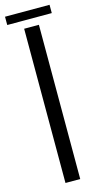

<svg xmlns="http://www.w3.org/2000/svg" viewBox="-161 -922 501 962"><g transform="rotate(-15 89.5 -441.5)"><path d="M51.5 0V-800H128V0ZM-25.5 -883H205.5V-840H-25.5Z"/></g></svg>

Font: Big Shoulders Stencil Display Thin Medium
Style: Regular
Weight: 500
Version: Version 2.001